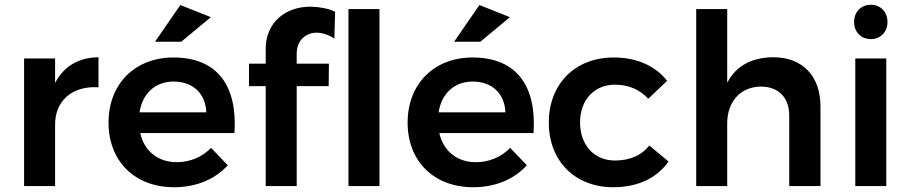

<svg xmlns="http://www.w3.org/2000/svg" viewBox="-20 -780 3816 805"><path d="M211 -432V-535H81V0H211V-258C211 -355 280 -421 393 -414V-540C310 -539 247 -502 211 -432Z M740 -605 864 -708 736 -759 630 -605ZM707 -539C547 -539 435 -429 435 -266C435 -105 544 5 710 5C804 5 882 -29 935 -87L865 -160C827 -121 776 -100 721 -100C643 -100 585 -146 568 -222H963C976 -416 895 -539 707 -539ZM845 -309H565C577 -388 631 -438 708 -438C789 -438 842 -388 845 -309Z M1094 -576V-513H1024V-419H1094V0H1224V-419H1358L1359 -513H1224V-556C1224 -608 1260 -644 1310 -643C1334 -642 1360 -633 1382 -618L1385 -731C1359 -744 1320 -751 1284 -752C1172 -753 1094 -681 1094 -576ZM1571 -742H1441V0H1571Z M1994 -605 2118 -708 1990 -759 1884 -605ZM1961 -539C1801 -539 1689 -429 1689 -266C1689 -105 1798 5 1964 5C2058 5 2136 -29 2189 -87L2119 -160C2081 -121 2030 -100 1975 -100C1897 -100 1839 -146 1822 -222H2217C2230 -416 2149 -539 1961 -539ZM2099 -309H1819C1831 -388 1885 -438 1962 -438C2043 -438 2096 -388 2099 -309Z M2698 -366 2777 -441C2729 -503 2651 -539 2553 -539C2392 -539 2281 -429 2281 -266C2281 -105 2391 5 2551 5C2656 5 2736 -35 2783 -103L2702 -170C2670 -128 2620 -107 2558 -107C2472 -107 2412 -171 2412 -267C2412 -361 2472 -425 2558 -425C2617 -425 2664 -403 2698 -366Z M3222 -540C3134 -539 3067 -506 3029 -433V-742H2899V0H3029V-263C3029 -351 3082 -416 3170 -417C3244 -417 3289 -371 3289 -296V0H3420V-334C3420 -461 3345 -540 3222 -540Z M3631 -760C3590 -760 3561 -730 3561 -688C3561 -646 3590 -616 3631 -616C3672 -616 3701 -646 3701 -688C3701 -730 3672 -760 3631 -760ZM3696 -535H3566V0H3696Z"/></svg>

Font: Montserrat_SPRD_medium Medium
Style: Regular
Weight: 400
Designer: Julieta Ulanovsky edited by Nelly Hempel
Foundry: Julieta Ulanovsky
Version: Version 4.000;PS 004.000;hotconv 1.0.88;makeotf.lib2.5.64775